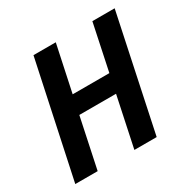

<svg xmlns="http://www.w3.org/2000/svg" viewBox="-128 -662 775 783"><g transform="rotate(-30 260.0 -270.5)"><path d="M10.3 0 125.5 -540.5H230.5L184.1 -322.3H356.9L402.8 -540.5H507.8L393.6 0H288.6L338.4 -235.8H165.5L115.7 0Z"/></g></svg>

Font: Open Sans SemiCondensed SemiBold
Style: Italic
Weight: 600
Width: 4
Italic angle: -12°
Designer: Monotype Design Team
Foundry: Monotype Imaging Inc.
Version: Version 3.000